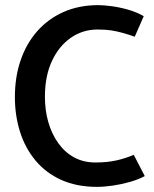

<svg xmlns="http://www.w3.org/2000/svg" viewBox="-20 -714 601 748"><path d="M540 -651Q512 -667 478.5 -676.5Q445 -686 414 -690Q383 -694 363 -694Q288 -694 228 -667.5Q168 -641 125.5 -593Q83 -545 60.5 -479.5Q38 -414 38 -336Q38 -264 58 -200.5Q78 -137 118.5 -88.5Q159 -40 219 -13Q279 14 358 14Q386 14 420 9Q454 4 487 -5.5Q520 -15 544 -28L501 -111Q472 -98 435.5 -89.5Q399 -81 352 -81Q305 -81 268.5 -101Q232 -121 206.5 -157Q181 -193 168 -239Q155 -285 155 -337Q155 -417 182 -475.5Q209 -534 255.5 -566.5Q302 -599 360 -599Q392 -599 414 -595.5Q436 -592 457.5 -586Q479 -580 505 -571Z"/></svg>

Font: Catamaran SemiBold
Style: Regular
Weight: 600
Designer: Pria Ravichandran
Version: Version 2.000